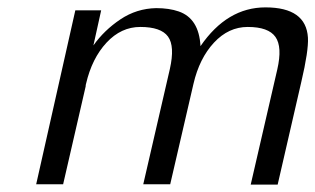

<svg xmlns="http://www.w3.org/2000/svg" viewBox="-20 -499 854 520"><path d="M78 0 184 -471H254L233 -376Q262 -417 306 -446.5Q350 -476 403 -477Q438 -477 464 -468Q519 -449 523 -374Q595 -479 699 -479Q809 -479 814 -397Q816 -362 796 -277L732 1H659L731 -311Q745 -372 726 -399Q707 -426 651 -426Q599 -426 559.5 -383.5Q520 -341 504 -272L441 0H368L440 -312Q454 -374 435 -400Q416 -426 360 -426Q308 -426 268.5 -383.5Q229 -341 213 -272Q212 -269 212 -265L151 0Z"/></svg>

Font: Coval
Style: ExtraLight Italic
Weight: 200
Foundry: Context Ltd
Version: Version 001.000